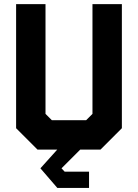

<svg xmlns="http://www.w3.org/2000/svg" viewBox="-20 -720 665 924"><path d="M256 184.5 174.5 90 255.5 0H160.5L57.5 -103V-700H199V-172L229.5 -141.5H394.5L425 -172V-700H566.5V-103L463.5 0H366L276 90L291 106H408.5V184.5ZM274 145H371H370.5H274L225.5 90L375.5 -70.5H431L496 -134V-629.5V-629V-134L431 -70.5H194L128 -134V-629.5V-629V-134L194 -70.5H375.5L225.5 90Z"/></svg>

Font: Tourney Thin Black
Style: Regular
Weight: 900
Version: Version 1.015